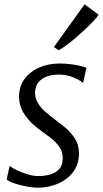

<svg xmlns="http://www.w3.org/2000/svg" viewBox="-20 -862 478 892"><path d="M366.5 -479H362.5Q352.5 -489 321.2 -502.2Q290 -515.5 253 -515.5Q222.5 -515.5 198.5 -507Q174.5 -498.5 160 -481.2Q145.5 -464 143 -437.5Q141.5 -409 154.5 -386Q167.5 -363 188.2 -344.8Q209 -326.5 230 -311Q254 -293 281 -271Q308 -249 327.5 -219.2Q347 -189.5 347 -148.5Q347 -111 331.5 -81.5Q316 -52 289 -31.8Q262 -11.5 227.2 -0.8Q192.5 10 154 10Q132.5 10 102.5 4.2Q72.5 -1.5 46.5 -10.2Q20.5 -19 11 -28.5L24.5 -90.5H27Q39 -80 62.5 -69.2Q86 -58.5 111.8 -51.2Q137.5 -44 157.5 -44Q185 -44 211.2 -50.8Q237.5 -57.5 254.5 -76Q271.5 -94.5 271.5 -127.5Q271.5 -156.5 256 -179Q240.5 -201.5 218 -219.2Q195.5 -237 174.5 -251.5Q155.5 -264.5 130.5 -287.2Q105.5 -310 87 -341.8Q68.5 -373.5 68.5 -413.5Q68.5 -461 94.2 -495.5Q120 -530 162.8 -548.5Q205.5 -567 256.5 -567Q282.5 -567 308 -563.8Q333.5 -560.5 353.2 -555.8Q373 -551 381.5 -547ZM230.5 -643.5 373 -842 438 -793.5Q432.5 -784 417.2 -767.5Q402 -751 381 -731Q360 -711 337 -691Q314 -671 292 -654.5Q270 -638 252.5 -628.5Z"/></svg>

Font: Merriweather 20pt Light
Style: Italic
Weight: 300
Italic angle: -7.8°
Version: Version 2.101